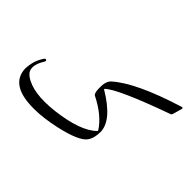

<svg xmlns="http://www.w3.org/2000/svg" viewBox="-142 -1087 1486 1486"><g transform="rotate(45 601.0 -344.0)"><path d="M800 -160Q803 -163 802 -167Q740 -266 593 -340Q576 -349 575 -402Q572 -477 605 -507Q748 -635 1125 -752Q1129 -754 1131.5 -754Q1134 -754 1136 -754Q1142 -754 1142 -748Q1142 -745 1141 -741L1121 -670Q1117 -656 1108 -653Q678 -499 609 -430Q605 -426 611 -423Q822 -297 823 -172Q823 -103 793 -62Q751 -5 564 37Q501 51 443.5 58.5Q386 66 333 66Q81 68 64 -92Q61 -121 71 -169Q82 -220 114 -265Q118 -271 125 -271Q132 -271 134 -264Q136 -257 132 -252Q60 -138 132 -86Q236 -11 461 -38Q708 -68 800 -160Z"/></g></svg>

Font: Amiri
Style: Regular
Weight: 400
Designer: Khaled Hosny
Version: Version 0.114